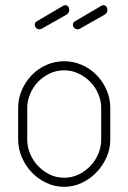

<svg xmlns="http://www.w3.org/2000/svg" viewBox="-20 -714 495 740"><path d="M227 -478Q263 -478 295 -464Q327 -450 351.5 -425.5Q376 -401 390.5 -368Q405 -335 405 -298V-176Q405 -140 390.5 -107.5Q376 -75 351.5 -49.5Q327 -24 295 -9Q263 6 227 6Q191 6 159 -9Q127 -24 103 -49Q79 -74 64.5 -107Q50 -140 50 -176V-298Q50 -334 64 -366.5Q78 -399 102 -424Q126 -449 158.5 -463.5Q191 -478 227 -478ZM370 -298Q370 -325 359 -351.5Q348 -378 328.5 -398Q309 -418 283 -430.5Q257 -443 227 -443Q197 -443 171 -430.5Q145 -418 126 -398Q107 -378 96 -351.5Q85 -325 85 -298V-176Q85 -148 96 -121.5Q107 -95 126.5 -74.5Q146 -54 171.5 -41.5Q197 -29 227 -29Q257 -29 283 -41.5Q309 -54 328.5 -74.5Q348 -95 359 -121.5Q370 -148 370 -176ZM142 -604Q137 -601 133 -601Q125 -601 119.5 -606Q114 -611 114 -619Q114 -628 122 -632L224 -692Q228 -694 231 -694Q239 -694 243 -688.5Q247 -683 247 -676Q247 -664 237 -658ZM289 -604Q284 -601 280 -601Q272 -601 266.5 -606Q261 -611 261 -619Q261 -628 269 -632L371 -692Q375 -694 378 -694Q386 -694 390 -688.5Q394 -683 394 -676Q394 -664 384 -658Z"/></svg>

Font: AkaAcidDosis
Style: ExtraLight
Weight: 250
Designer: Edgar Tolentino, Pablo Impallari, Igino Marini, Aka-Acid
Foundry: Edgar Tolentino, Pablo Impallari, Igino Marini, Aka-Acid
Version: Version 1.007